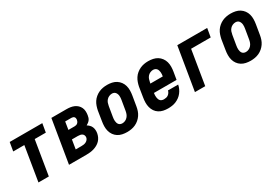

<svg xmlns="http://www.w3.org/2000/svg" viewBox="40 -1269 2921 2019"><g transform="rotate(-30 1500.0 -260.0)"><path d="M131 0 199 -415H64L82 -520H478L460 -415H325L257 0Z M502 0 588 -520H772Q796 -520 819 -516.5Q842 -513 862.5 -504Q883 -495 899 -480Q915 -465 924.5 -445Q934 -425 935.5 -401.5Q937 -378 933 -354Q931 -341 927 -327.5Q923 -314 914.5 -302.5Q906 -291 894.5 -282Q883 -273 870 -266Q885 -257 898 -244Q911 -231 918 -214.5Q925 -198 926.5 -179Q928 -160 925 -141Q921 -118 911 -96.5Q901 -75 884.5 -58Q868 -41 847 -29.5Q826 -18 804 -11.5Q782 -5 759.5 -2.5Q737 0 715 0ZM680 -321H755Q764 -321 774 -323.5Q784 -326 792 -333Q800 -340 804.5 -349.5Q809 -359 811 -369Q812 -378 810.5 -387Q809 -396 803.5 -402.5Q798 -409 789.5 -412Q781 -415 772 -415H695ZM644 -105H714Q728 -105 742 -107Q756 -109 769 -115.5Q782 -122 791.5 -133.5Q801 -145 803 -159Q805 -173 800 -185Q795 -197 785 -204Q775 -211 761.5 -213.5Q748 -216 734 -216H662Z M1206 8Q1176 8 1147.5 2Q1119 -4 1095.5 -19Q1072 -34 1056 -56.5Q1040 -79 1032.5 -106.5Q1025 -134 1025.5 -164Q1026 -194 1031 -223L1050 -343Q1055 -368 1063.5 -393Q1072 -418 1086.5 -440Q1101 -462 1122 -479.5Q1143 -497 1167 -508Q1191 -519 1216.5 -523.5Q1242 -528 1267 -528Q1297 -528 1325.5 -522Q1354 -516 1377.5 -501Q1401 -486 1417.5 -463.5Q1434 -441 1441.5 -413.5Q1449 -386 1448.5 -356Q1448 -326 1443 -297L1423 -177Q1419 -152 1410.5 -127Q1402 -102 1387 -80Q1372 -58 1351.5 -40.5Q1331 -23 1307 -12Q1283 -1 1257 3.5Q1231 8 1206 8ZM1207 -97Q1225 -97 1242 -104.5Q1259 -112 1272 -126.5Q1285 -141 1291.5 -158.5Q1298 -176 1301 -194L1321 -314Q1323 -326 1324 -338Q1325 -350 1324 -362Q1323 -374 1319 -385Q1315 -396 1308 -405Q1301 -414 1290 -418.5Q1279 -423 1267 -423Q1249 -423 1231.5 -415.5Q1214 -408 1201 -393.5Q1188 -379 1182 -361.5Q1176 -344 1173 -326L1153 -206Q1151 -194 1150 -182Q1149 -170 1150 -158Q1151 -146 1154.5 -135Q1158 -124 1165 -115Q1172 -106 1183.5 -101.5Q1195 -97 1207 -97Z M1703 8Q1673 8 1645 2Q1617 -4 1593.5 -19Q1570 -34 1554.5 -57Q1539 -80 1532 -107.5Q1525 -135 1525.5 -164.5Q1526 -194 1531 -223L1550 -343Q1555 -368 1563.5 -392.5Q1572 -417 1586.5 -439.5Q1601 -462 1622 -479.5Q1643 -497 1667 -508Q1691 -519 1716 -523.5Q1741 -528 1766 -528Q1796 -528 1824.5 -522Q1853 -516 1876.5 -501.5Q1900 -487 1917 -464Q1934 -441 1941.5 -413.5Q1949 -386 1948.5 -356Q1948 -326 1943 -297L1928 -208H1653V-206Q1651 -194 1650.5 -181.5Q1650 -169 1651.5 -156.5Q1653 -144 1657 -133Q1661 -122 1668.5 -113.5Q1676 -105 1688 -101Q1700 -97 1712 -97Q1725 -97 1739 -100Q1753 -103 1764 -111Q1775 -119 1783.5 -131.5Q1792 -144 1794 -157H1918Q1914 -134 1903.5 -111Q1893 -88 1877.5 -68Q1862 -48 1841.5 -33Q1821 -18 1798 -8.5Q1775 1 1750.5 4.5Q1726 8 1703 8ZM1670 -312H1820L1821 -314Q1823 -326 1824 -338.5Q1825 -351 1823.5 -362.5Q1822 -374 1818.5 -385.5Q1815 -397 1807.5 -405.5Q1800 -414 1789.5 -418.5Q1779 -423 1766 -423Q1749 -423 1731 -415.5Q1713 -408 1700.5 -393.5Q1688 -379 1682 -361.5Q1676 -344 1673 -326Z M2031 0 2117 -520H2480L2462 -415H2224L2156 0Z M2706 8Q2676 8 2647.5 2Q2619 -4 2595.5 -19Q2572 -34 2556 -56.5Q2540 -79 2532.5 -106.5Q2525 -134 2525.5 -164Q2526 -194 2531 -223L2550 -343Q2555 -368 2563.5 -393Q2572 -418 2586.5 -440Q2601 -462 2622 -479.5Q2643 -497 2667 -508Q2691 -519 2716.5 -523.5Q2742 -528 2767 -528Q2797 -528 2825.5 -522Q2854 -516 2877.5 -501Q2901 -486 2917.5 -463.5Q2934 -441 2941.5 -413.5Q2949 -386 2948.5 -356Q2948 -326 2943 -297L2923 -177Q2919 -152 2910.5 -127Q2902 -102 2887 -80Q2872 -58 2851.5 -40.5Q2831 -23 2807 -12Q2783 -1 2757 3.5Q2731 8 2706 8ZM2707 -97Q2725 -97 2742 -104.5Q2759 -112 2772 -126.5Q2785 -141 2791.5 -158.5Q2798 -176 2801 -194L2821 -314Q2823 -326 2824 -338Q2825 -350 2824 -362Q2823 -374 2819 -385Q2815 -396 2808 -405Q2801 -414 2790 -418.5Q2779 -423 2767 -423Q2749 -423 2731.5 -415.5Q2714 -408 2701 -393.5Q2688 -379 2682 -361.5Q2676 -344 2673 -326L2653 -206Q2651 -194 2650 -182Q2649 -170 2650 -158Q2651 -146 2654.5 -135Q2658 -124 2665 -115Q2672 -106 2683.5 -101.5Q2695 -97 2707 -97Z"/></g></svg>

Font: Iosevka Extrabold Oblique
Style: Regular
Weight: 800
Italic angle: -9°
Monospace: yes
Designer: Belleve Invis
Foundry: Belleve Invis
Version: Version 32.5.0; ttfautohint (v1.8.4)